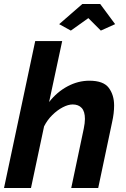

<svg xmlns="http://www.w3.org/2000/svg" viewBox="-24 -934 626 954"><path d="M270 -814 385 -914H474L548 -814L477 -782L415 -844L328 -782ZM151 -730H285L220 -427Q259 -477 311.5 -505Q364 -533 420 -533Q490 -533 516.5 -497.5Q543 -462 543 -410Q543 -371 533 -327L464 0H330L392 -294Q398 -323 398 -343Q398 -380 382 -397.5Q366 -415 337 -415Q315 -415 288 -401Q261 -387 236 -362.5Q211 -338 195 -306L130 0H-4Z"/></svg>

Font: Raleway
Style: Bold Italic
Weight: 700
Italic angle: -12°
Designer: Matt McInerney, Pablo Impallari, Rodrigo Fuenzalida
Foundry: Matt McInerney, Pablo Impallari, Rodrigo Fuenzalida
Version: Version 4.101;RELEASE